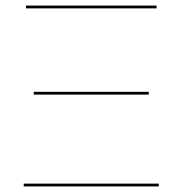

<svg xmlns="http://www.w3.org/2000/svg" viewBox="-20 -668 654 688"><path d="M73 -648H541V-638H73ZM513 -329H101V-339H513ZM549 0H65V-10H549Z"/></svg>

Font: Ysabeau Hairline
Style: Regular
Weight: 100
Designer: Christian Thalmann (Catharsis Fonts)
Version: Version 0.003